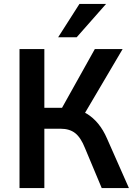

<svg xmlns="http://www.w3.org/2000/svg" viewBox="-20 -954 685 974"><path d="M79 0V-705H205V-407H306L284 -388L461 -705H602L401 -364L349 -402Q389 -396 420.5 -377Q452 -358 478 -326.5Q504 -295 523 -251L634 0H496L411 -203Q390 -256 361.5 -278.5Q333 -301 287 -301H205V0ZM275 -765 383 -934H518L369 -765Z"/></svg>

Font: Nunito Sans 10pt SemiCondensed
Style: Bold
Weight: 700
Width: 4
Designer: Vernon Adams
Foundry: Vernon Adams
Version: Version 3.101;gftools[0.9.27]